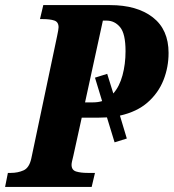

<svg xmlns="http://www.w3.org/2000/svg" viewBox="-41 -734 682 754"><path d="M-21 0 -10 -55H2Q29 -55 51.5 -65Q74 -75 82 -112L183 -591Q189 -619 189 -627Q189 -648 172 -653.5Q155 -659 128 -659H116L129 -714H391Q497 -714 559 -666Q621 -618 621 -526Q621 -470 601 -419.5Q581 -369 539 -332Q497 -295 430 -280L457 -190L409 -175L379 -273Q364 -272 347 -272H280L247 -122Q244 -110 242 -101Q240 -92 240 -87Q240 -66 258 -60.5Q276 -55 303 -55H332L319 0ZM325 -332Q344 -332 360 -337L332 -429L380 -444L404 -367Q428 -394 440 -438Q452 -482 452 -533Q452 -602 430.5 -627.5Q409 -653 378 -653H363L293 -332Z"/></svg>

Font: Noto Serif Condensed ExtraBold
Style: Italic
Weight: 800
Width: 3
Italic angle: -12°
Designer: Monotype Design Team
Foundry: Monotype Imaging Inc.
Version: Version 2.014; ttfautohint (v1.8.4.7-5d5b)